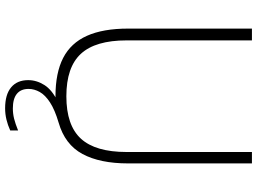

<svg xmlns="http://www.w3.org/2000/svg" viewBox="-144 -636 981 732"><g transform="rotate(90 346.0 -269.5)"><path d="M392.5 201Q340 201 312.5 178Q285 155 285 113Q285 81 303.5 51.5Q322 22 366.5 0.5L369 9H346.5Q257.5 9 200.5 -20.2Q143.5 -49.5 116 -111Q88.5 -172.5 88.5 -268V-740H133.5V-262Q133.5 -143.5 184.5 -88Q235.5 -32.5 346.5 -32.5Q457.5 -32.5 508.2 -88Q559 -143.5 559 -262V-740H602.5V-268Q602.5 -160.5 566.5 -93.8Q530.5 -27 447 -3Q398 11.5 370 29.8Q342 48 330.2 69Q318.5 90 318.5 111.5Q318.5 141 337.2 156.2Q356 171.5 393 171.5Q412.5 171.5 431.8 166.8Q451 162 477 151.5V181.5Q456 191 435 196Q414 201 392.5 201Z"/></g></svg>

Font: Encode Sans Condensed Thin ExtraLight
Style: Regular
Weight: 250
Version: Version 3.002